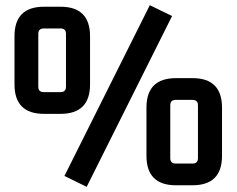

<svg xmlns="http://www.w3.org/2000/svg" viewBox="-20 -716 914 742"><path d="M36 -390V-576Q36 -690 150 -690H214Q328 -690 328 -576V-390Q328 -276 214 -276H150Q36 -276 36 -390ZM128 -381Q128 -360 149 -360H214Q235 -360 235 -381V-585Q235 -606 214 -606H149Q128 -606 128 -585ZM229 -36 559 -696 645 -654 315 6ZM546 -114V-300Q546 -414 660 -414H724Q838 -414 838 -300V-114Q838 0 724 0H660Q546 0 546 -114ZM638 -105Q638 -84 659 -84H724Q745 -84 745 -105V-309Q745 -330 724 -330H659Q638 -330 638 -309Z"/></svg>

Font: Oxanium ExtraLight SemiBold
Style: Regular
Weight: 600
Version: Version 2.000